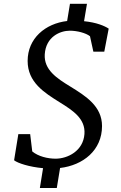

<svg xmlns="http://www.w3.org/2000/svg" viewBox="-20 -864 628 997"><path d="M53.2 -31.7C72.3 -16.6 132.3 2.9 203.6 9.3L187 112.3H274.9L292 8.3C411.6 -5.9 509.8 -83.5 509.8 -209.5C509.8 -312.5 425.3 -365.2 345.2 -414.6C274.9 -457.5 207.5 -501.5 212.4 -582C218.3 -673.3 292 -704.6 342.8 -704.6C379.9 -704.6 425.8 -692.9 447.3 -675.8L464.8 -595.7H521.5L544.4 -715.3C523.4 -729.5 480.5 -747.6 416.5 -753.9L431.6 -844.2H343.3L328.6 -754.9C215.3 -741.7 123.5 -665 123.5 -547.4C123.5 -436.5 210 -382.8 290.5 -332.5C358.9 -290 424.3 -247.6 418.5 -168C412.1 -80.1 331.5 -40 268.6 -40C227.5 -40 178.7 -51.8 147.5 -77.6L136.7 -167.5H75.2Z"/></svg>

Font: Merriweather
Style: Italic
Weight: 400
Italic angle: -7.5°
Designer: Eben Sorkin
Foundry: Eben Sorkin
Version: Version 1.001